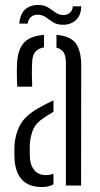

<svg xmlns="http://www.w3.org/2000/svg" viewBox="-20 -746 402 772"><path d="M49.5 -397.5Q48 -422 47.8 -445.2Q47.5 -468.5 48.5 -489Q50.5 -544 74.8 -572.5Q99 -601 157 -606V-555.5Q135.5 -552 123 -538.8Q110.5 -525.5 109.5 -498Q108 -472.5 108.2 -443.2Q108.5 -414 109.5 -397.5ZM245 0V-492.5Q245 -519.5 236.5 -534.2Q228 -549 207 -554.5V-606Q263.5 -601 285 -571.2Q306.5 -541.5 306.5 -482L306 0ZM38.5 -105Q38 -118.5 37.8 -130.5Q37.5 -142.5 38 -157Q41 -208.5 62.8 -246.8Q84.5 -285 145 -317Q156 -323 168.8 -329.8Q181.5 -336.5 195 -342.5V-296.5Q186 -291.5 176.2 -285.2Q166.5 -279 155 -271Q122 -250 111 -219.5Q100 -189 99.5 -156Q99.5 -142 99.8 -130.2Q100 -118.5 100.5 -109Q103 -78 119.5 -60Q136 -42 164 -42Q182 -42 195 -47.5V-4.5Q176 6 148.5 6Q46.5 6 38.5 -105ZM272.5 -720.5H306.5Q306 -683 284 -664Q262 -645 229 -646.5Q207.5 -647.5 193.5 -656.5Q179.5 -665.5 167.2 -674.8Q155 -684 138.5 -686.5Q123 -689 108.8 -681Q94.5 -673 91.5 -651H57.5Q61.5 -694 85.2 -711.5Q109 -729 144 -725.5Q163 -723.5 176.5 -714.2Q190 -705 202.8 -696Q215.5 -687 231.5 -685.5Q249.5 -684.5 261 -694.8Q272.5 -705 272.5 -720.5Z"/></svg>

Font: Big Shoulders Stencil Text Light
Style: Regular
Weight: 300
Designer: Patric King
Foundry: XO Type Co
Version: Version 1.000